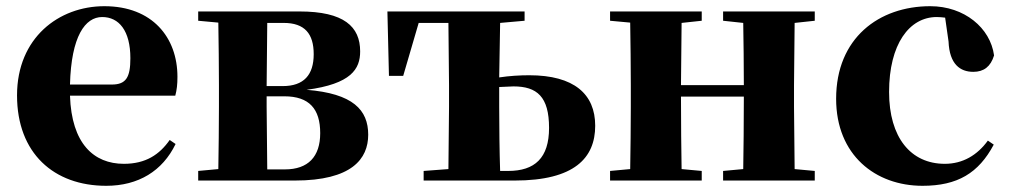

<svg xmlns="http://www.w3.org/2000/svg" viewBox="-20 -583 3264 620"><path d="M323 17C427 17 505 -31 547 -118L528 -131C495 -84 451 -54 380 -54C283 -54 211 -119 206 -274H546C551 -293 553 -310 553 -335C553 -462 472 -563 317 -563C170 -563 35 -461 35 -275C35 -88 154 17 323 17ZM206 -310C210 -466 255 -528 310 -528C364 -528 401 -484 401 -395C401 -333 387 -310 341 -310Z M683 0H932C1116 0 1169 -70 1169 -148C1169 -228 1120 -281 970 -293C1114 -312 1143 -360 1143 -417C1143 -497 1091 -546 947 -546H620V-516L685 -510C686 -451 687 -364 687 -308V-238C687 -182 686 -95 685 -37L620 -31V0ZM843 -509H896C964 -509 993 -474 993 -408C993 -341 961 -305 893 -305H841ZM841 -272H898C979 -272 1014 -231 1014 -153C1014 -77 975 -36 900 -36H843L841 -238Z M1348 0H1642C1835 0 1902 -73 1902 -177C1902 -279 1834 -340 1689 -340C1659 -340 1625 -338 1592 -333L1595 -509L1674 -516V-546H1231L1236 -338H1282L1332 -509H1428L1430 -308V-238L1428 -37L1348 -31ZM1592 -302 1638 -304C1714 -304 1753 -271 1753 -170C1753 -73 1707 -31 1621 -31H1595C1593 -89 1592 -180 1592 -238Z M2315 -516 2380 -509C2381 -454 2382 -371 2382 -308H2179L2181 -509L2246 -516V-546H1950V-516L2015 -510C2016 -451 2017 -364 2017 -308V-238C2017 -182 2016 -95 2015 -37L1950 -31V0H2246V-31L2181 -37C2180 -95 2179 -186 2179 -271H2382C2382 -186 2381 -95 2380 -37L2315 -31V0H2611V-31L2546 -37L2544 -238V-308L2546 -509L2611 -516V-546H2315Z M2959 17C3072 17 3140 -24 3189 -116L3170 -129C3136 -82 3089 -54 3031 -54C2921 -54 2851 -139 2851 -286C2851 -440 2916 -528 3005 -528C3014 -528 3023 -527 3032 -526L3043 -449C3046 -375 3081 -351 3123 -351C3157 -351 3179 -368 3190 -404C3178 -493 3094 -563 2984 -563C2818 -563 2680 -460 2680 -264C2680 -82 2807 17 2959 17Z"/></svg>

Font: Noto Serif CJK HK Black
Style: Regular
Weight: 900
Designer: Ryoko NISHIZUKA 西塚涼子 (kana & ideographs); Frank Grießhammer (Latin, Greek & Cyrillic); Wenlong ZHANG 张文龙 (bopomofo); San
Foundry: Adobe
Version: Version 2.001;hotconv 1.1.0;makeotfexe 2.6.0